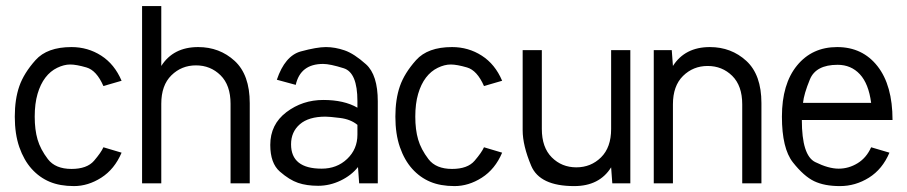

<svg xmlns="http://www.w3.org/2000/svg" viewBox="-20 -611 3024 640"><path d="M385.3 -102.1Q361.8 -46.9 317.4 -18.6Q273.4 9.3 226.6 9.3Q179.7 9.3 145.5 -5.1Q111.3 -19.5 85.4 -48.3Q59.6 -77.1 44.4 -120.6Q29.3 -164.1 29.3 -222.2Q29.3 -280.3 44.4 -323.7Q59.6 -367.2 98.4 -410.6Q137.2 -454.1 218.3 -454.1Q272.9 -454.1 317.4 -425.5Q361.8 -397 385.3 -341.8L324.7 -324.2Q301.8 -376.5 268.1 -386.2Q234.4 -396 213.9 -396Q193.4 -396 170.7 -385Q147.9 -374 131.3 -352.3Q114.7 -330.6 105.2 -298.1Q95.7 -265.6 95.7 -222.2Q95.7 -178.7 105.2 -146Q114.7 -113.3 139.6 -80.6Q164.6 -47.9 218.3 -47.9Q270 -47.9 293.5 -75.2Q316.9 -102.5 324.7 -120.1Z M517.6 -391.1Q557.6 -454.1 640.6 -454.1Q711.9 -454.1 762.2 -408Q812.5 -361.8 812.5 -267.1V0H748.5V-265.1Q748.5 -327.1 715.1 -360.1Q681.6 -393.1 633.3 -393.1Q585 -393.1 551.3 -359.9Q517.6 -326.7 517.6 -265.1V0H453.6V-590.8H517.6Z M1057.1 -397.9Q981.4 -397.9 965.8 -328.1L902.8 -345.2Q929.7 -424.8 982.4 -439.5Q1036.1 -454.1 1066.4 -454.1Q1096.7 -454.1 1128.7 -443.1Q1160.6 -432.1 1200 -396.7Q1239.3 -361.3 1239.3 -272.9V0H1177.2L1173.3 -54.2Q1151.4 -26.4 1115.2 -9Q1079.1 8.3 1040.5 8.3Q1002 8.3 973.4 -1.5Q944.8 -11.2 912.8 -39.1Q880.9 -66.9 880.9 -127.9Q880.9 -196.3 934.6 -237.1Q988.3 -277.8 1057.6 -277.8Q1127 -277.8 1171.4 -252V-273.9Q1171.4 -369.1 1125.7 -383.5Q1080.1 -397.9 1057.1 -397.9ZM1171.4 -162.1V-194.8Q1148.9 -213.4 1113.5 -217.8Q1078.1 -222.2 1064.9 -222.2Q1008.8 -222.2 979.5 -196.8Q950.2 -171.4 950.2 -129.9Q950.2 -48.8 1052.2 -48.8Q1103 -48.8 1137.2 -81.3Q1171.4 -113.8 1171.4 -162.1Z M1653.8 -102.1Q1630.4 -46.9 1585.9 -18.6Q1542 9.3 1495.1 9.3Q1448.2 9.3 1414.1 -5.1Q1379.9 -19.5 1354 -48.3Q1328.1 -77.1 1313 -120.6Q1297.9 -164.1 1297.9 -222.2Q1297.9 -280.3 1313 -323.7Q1328.1 -367.2 1366.9 -410.6Q1405.8 -454.1 1486.8 -454.1Q1541.5 -454.1 1585.9 -425.5Q1630.4 -397 1653.8 -341.8L1593.3 -324.2Q1570.3 -376.5 1536.6 -386.2Q1502.9 -396 1482.4 -396Q1461.9 -396 1439.2 -385Q1416.5 -374 1399.9 -352.3Q1383.3 -330.6 1373.8 -298.1Q1364.3 -265.6 1364.3 -222.2Q1364.3 -178.7 1373.8 -146Q1383.3 -113.3 1408.2 -80.6Q1433.1 -47.9 1486.8 -47.9Q1538.6 -47.9 1562 -75.2Q1585.4 -102.5 1593.3 -120.1Z M2017.1 -53.2Q1978 9.3 1894 9.3Q1779.3 9.3 1750.7 -58.3Q1722.2 -126 1722.2 -176.8V-443.8H1786.1V-181.2Q1786.1 -119.6 1819.3 -86.4Q1852.5 -53.2 1901.1 -53.2Q1949.7 -53.2 1983.4 -86.4Q2017.1 -119.6 2017.1 -181.2V-443.8H2081.1V0H2021Z M2223.1 -391.1Q2263.2 -454.1 2346.2 -454.1Q2417.5 -454.1 2467.8 -408Q2518.1 -361.8 2518.1 -267.1V0H2454.1V-263.2Q2454.1 -325.2 2420.7 -358.2Q2387.2 -391.1 2338.9 -391.1Q2290.5 -391.1 2256.8 -357.9Q2223.1 -324.7 2223.1 -263.2V0H2159.2V-443.8H2219.2Z M2955.1 -210.9H2652.8Q2652.8 -92.8 2697.3 -70.8Q2741.7 -48.8 2775.4 -48.8Q2809.1 -48.8 2838.6 -66.9Q2868.2 -85 2883.8 -120.1L2944.8 -102.1Q2921.4 -46.9 2876.5 -18.8Q2831.5 9.3 2779.8 9.3Q2728 9.3 2693.8 -7.1Q2659.7 -23.4 2623 -69.8Q2586.4 -116.2 2586.4 -222.2Q2586.4 -331.1 2636.7 -392.6Q2687 -454.1 2770.5 -454.1Q2855 -454.1 2905 -390.4Q2955.1 -326.7 2955.1 -210.9ZM2883.8 -268.1Q2875.5 -332 2846.2 -363.5Q2816.9 -395 2772 -395Q2699.7 -395 2679.7 -346.4Q2659.7 -297.9 2656.7 -268.1Z"/></svg>

Font: Meera
Style: Regular
Weight: 400
Designer: Hussain KH and Suresh P for Swathanthra Malayalam Computing (SMC)
Version: Version 7.0.0+20221109